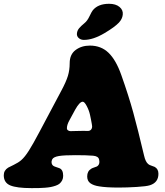

<svg xmlns="http://www.w3.org/2000/svg" viewBox="-33 -972 864 1007"><path d="M516.1 -798.8Q455.6 -762.7 407.2 -762.7Q390.6 -762.7 379.6 -772.7Q368.7 -782.7 370.6 -797.4Q372.1 -812 381.8 -823.7Q391.6 -835.4 410.6 -851.1Q424.8 -862.3 436.5 -887Q448.2 -911.6 453.6 -918Q481.4 -952.1 539.1 -952.1Q574.2 -952.1 594 -935.5Q613.8 -918.9 610.8 -894.5Q608.4 -872.6 590.8 -853.5Q568.8 -830.1 516.1 -798.8ZM241.2 -136.7 240.2 -134.3Q237.3 -127.4 237.3 -122.6Q237.3 -108.4 247.6 -101.6Q252.4 -98.6 263.9 -95Q275.4 -91.3 278.8 -89.8Q298.3 -82 298.3 -49.8Q298.3 -36.6 293.2 -26.6Q288.1 -16.6 280.5 -9.8Q272.9 -2.9 259.5 1.7Q246.1 6.3 233.6 8.8Q221.2 11.2 201.9 12.7Q182.6 14.2 168.2 14.4Q153.8 14.6 131.3 14.6Q55.2 14.6 21 0.5Q-13.2 -13.7 -13.2 -52.7Q-13.2 -78.6 9.8 -92.8Q14.6 -95.7 39.1 -107.4Q63.5 -119.1 78.6 -132.3Q97.2 -148.4 118.7 -182.4Q140.1 -216.3 172.4 -277.3L289.1 -497.1Q313.5 -542.5 323 -573.5Q332.5 -604.5 332.5 -640.6Q332.5 -686.5 363.5 -709.7Q394.5 -732.9 438.5 -732.9Q497.1 -732.9 536.1 -695.3Q575.2 -657.7 603 -579.1Q642.1 -468.8 666 -381.6Q689.9 -294.4 722.7 -155.8Q730 -123 744.6 -111.3Q750 -106.4 762 -102.8Q773.9 -99.1 778.3 -96.7Q797.9 -85.9 797.9 -60.5Q797.9 -14.6 753.4 -0.5Q735.4 5.4 684.1 8.5Q632.8 11.7 589.4 11.7Q523.4 11.7 486.8 5.4Q457.5 1 440.9 -11Q424.3 -22.9 424.3 -46.9Q424.3 -74.2 445.3 -86.9Q450.2 -90.3 461.2 -93.8Q472.2 -97.2 475.6 -99.1Q488.3 -106.9 488.3 -123Q488.3 -127.9 487.3 -132.3L486.8 -134.8Q483.4 -152.8 455.6 -155.3Q420.4 -158.2 363.3 -158.2Q303.2 -158.2 276.4 -153.8Q247.6 -148.9 241.2 -136.7ZM402.3 -285.6Q409.2 -285.6 418 -285.4Q426.8 -285.2 427.7 -285.2Q438 -285.2 444.1 -291.7Q450.2 -298.3 450.2 -309.1Q450.2 -314.5 444.3 -344.7L439 -370.1Q434.1 -392.6 422.1 -415.5Q410.2 -438.5 400.9 -438.5Q384.3 -438.5 360.8 -396L332 -342.8Q317.9 -317.9 317.9 -299.8Q317.9 -292 324 -288.1Q330.1 -284.2 336.9 -284.2Q338.9 -284.2 364.5 -284.9Q390.1 -285.6 402.3 -285.6Z"/></svg>

Font: Cooper* Black
Style: Italic
Weight: 900
Italic angle: -7°
Designer: Owen Earl
Foundry: indestructible type*
Version: Version 0.001